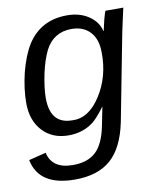

<svg xmlns="http://www.w3.org/2000/svg" viewBox="-84 -604 723 878"><g transform="rotate(-10 278.0 -165.0)"><path d="M194 208Q27 208 2 84L82 64Q99 141 196 141Q265 141 303 105Q341 69 357 -13L374 -98H373Q343 -57 319 -36Q269 4 200 4Q125 4 79.5 -45Q34 -94 34 -175Q34 -240 52 -315Q72 -392 102 -440Q165 -538 287 -538Q345 -538 386.5 -510.5Q428 -483 439 -438H440L452 -490Q461 -523 464 -528H547L538 -488L523 -419L445 -15Q421 102 360.5 155Q300 208 194 208ZM126 -182Q126 -61 228 -61Q304 -57 360 -144.5Q416 -232 414 -344Q414 -405 382.5 -439Q351 -473 296 -473Q213 -473 174 -398Q153 -355 140 -295Q126 -228 126 -182Z"/></g></svg>

Font: Libra Sans
Style: Italic
Weight: 400
Italic angle: -12°
Foundry: Context Ltd
Version: Version 1.002